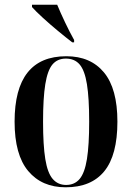

<svg xmlns="http://www.w3.org/2000/svg" viewBox="-20 -786 561 816"><path d="M259 10Q158 10 100 -59Q42 -128 42 -269Q42 -547 262 -547Q365 -547 422 -478Q479 -409 479 -269Q479 -127 423.5 -58.5Q368 10 259 10ZM261 0Q297 0 318.5 -25.5Q340 -51 349.5 -110Q359 -169 359 -269Q359 -369 349.5 -428Q340 -487 318.5 -512Q297 -537 260 -537Q224 -537 203 -512Q182 -487 172.5 -428Q163 -369 163 -269Q163 -169 172.5 -110Q182 -51 204 -25.5Q226 0 261 0ZM287 -606Q261 -626 226.5 -654.5Q192 -683 161.5 -711Q131 -739 116 -756V-766H223Q237 -732 256.5 -691Q276 -650 295 -616V-606Z"/></svg>

Font: Noto Serif Display Condensed SemiBold
Style: Regular
Weight: 600
Width: 3
Designer: Monotype Design Team
Foundry: Monotype Imaging Inc.
Version: Version 2.009